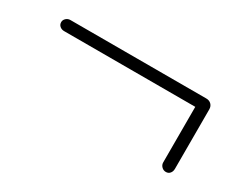

<svg xmlns="http://www.w3.org/2000/svg" viewBox="-50 -567 740 602"><g transform="rotate(30 319.5 -266.5)"><path d="M569 -135Q560 -135 553.5 -141.5Q547 -148 547 -157V-366L563 -358H72Q63 -358 56.5 -363.5Q50 -369 50 -378Q50 -386 56.5 -392Q63 -398 72 -398H564Q575 -398 582 -391Q589 -384 589 -373V-158Q589 -148 583.5 -141.5Q578 -135 569 -135Z"/></g></svg>

Font: Quicksand Variable Light
Style: Regular
Weight: 300
Designer: Andrew Paglinawan
Foundry: Andrew Paglinawan
Version: Version 3.004